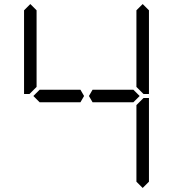

<svg xmlns="http://www.w3.org/2000/svg" viewBox="-20 -975 856 950"><path d="M378 -531 396 -500 378 -469H377H356H355H245H181H176L145 -500L176 -531H181H228H355H356H377ZM99 -924 130 -955 161 -924V-918V-875V-545L126 -510H99ZM658 -513 671 -500 640 -469H638H635H461H459H439H438L420 -500L438 -531H461H584H640ZM655 -924 686 -955 717 -924V-510H690L655 -545V-550V-875V-918ZM717 -76 686 -45 655 -76V-83V-125V-455L690 -490H717Z"/></svg>

Font: DSEG14 Classic
Style: Light
Weight: 300
Designer: Keshikan(Twitter:@keshinomi_88pro)
Version: Version 0.46